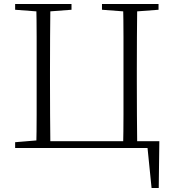

<svg xmlns="http://www.w3.org/2000/svg" viewBox="-20 -743 865 964"><path d="M162 0Q164 -83 164 -166Q164 -249 164 -333V-390Q164 -474 164 -557.5Q164 -641 162 -723H233Q232 -641 231.5 -558Q231 -475 231 -390V-333Q231 -249 231.5 -166Q232 -83 233 0ZM598 0Q600 -83 600 -166Q600 -249 600 -333V-390Q600 -474 600 -557.5Q600 -641 598 -723H669Q668 -641 667.5 -558Q667 -475 667 -390V-333Q667 -249 667.5 -166Q668 -83 669 0ZM198 0V-34H780L777 201H741L718 -27L753 0ZM56 -694V-723H339V-694L206 -684H188ZM492 -694V-723H776V-694L643 -684H625ZM56 0V-29L188 -40H198V0Z"/></svg>

Font: Noto Serif JP ExtraLight
Style: Regular
Weight: 200
Designer: Ryoko NISHIZUKA  (kana & ideographs); Frank Grießhammer (Latin, Greek & Cyrillic); Wenlong ZHANG  (bopomofo); Sandoll Co
Foundry: Adobe
Version: Version 2.002-H1;hotconv 1.1.0;makeotfexe 2.6.0